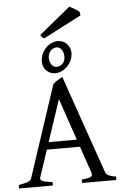

<svg xmlns="http://www.w3.org/2000/svg" viewBox="-67 -1105 728 1150"><g transform="rotate(-5 297.5 -529.5)"><path d="M370.1 -261.2 284.2 -512.2 200.7 -261.2ZM186 -217.3 131.8 -54.2Q127 -39.1 145 -32.2Q163.1 -25.4 203.1 -21V0H0V-21Q33.2 -26.9 52.7 -33.2Q72.3 -39.6 77.1 -54.2L258.8 -604Q270 -616.2 286.6 -626.2Q303.2 -636.2 315.9 -643.1L521 -54.2Q523.4 -47.4 527.8 -42Q532.2 -36.6 539.6 -32.7Q546.9 -28.8 558.1 -25.9Q569.3 -22.9 585 -21V0H378.9V-21Q417 -23.4 431.6 -30.8Q446.3 -38.1 440.9 -54.2L385.3 -217.3ZM339.4 -763.2Q339.4 -774.9 336.4 -785.6Q333.5 -796.4 328.1 -804.4Q322.8 -812.5 314.9 -817.4Q307.1 -822.3 297.4 -822.3Q287.1 -822.3 277.8 -818.1Q268.6 -814 261.5 -806.4Q254.4 -798.8 250 -788.1Q245.6 -777.3 245.6 -764.2Q245.6 -752.9 248.5 -742.4Q251.5 -731.9 256.8 -723.9Q262.2 -715.8 270 -710.9Q277.8 -706.1 287.6 -706.1Q297.4 -706.1 306.6 -709.7Q315.9 -713.4 323.2 -720.7Q330.6 -728 335 -738.5Q339.4 -749 339.4 -763.2ZM383.3 -783.2Q383.3 -758.3 373.8 -737.5Q364.3 -716.8 348.9 -701.4Q333.5 -686 314.7 -677.5Q295.9 -668.9 277.3 -668.9Q260.7 -668.9 246.8 -674.8Q232.9 -680.7 222.9 -690.9Q212.9 -701.2 207.3 -714.8Q201.7 -728.5 201.7 -744.1Q201.7 -769 211.2 -790.3Q220.7 -811.5 235.8 -826.9Q251 -842.3 269.8 -850.8Q288.6 -859.4 307.6 -859.4Q323.2 -859.4 337.2 -853.3Q351.1 -847.2 361.3 -836.7Q371.6 -826.2 377.4 -812.3Q383.3 -798.3 383.3 -783.2ZM228 -882.3Q219.7 -885.7 216.1 -890.4Q212.4 -895 206.1 -904.3L395 -1059.1Q399.9 -1056.2 408.2 -1051.5Q416.5 -1046.9 425.3 -1041.7Q434.1 -1036.6 441.4 -1031.7Q448.7 -1026.9 452.6 -1022.9L457 -1001Z"/></g></svg>

Font: Noto Serif Devanagari
Style: Bold
Weight: 700
Designer: Monotype Design Team
Foundry: Monotype Imaging Inc.
Version: Version 1.01